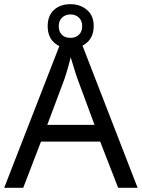

<svg xmlns="http://www.w3.org/2000/svg" viewBox="-20 -898 679 918"><path d="M545 0 459 -221H176L91 0H0L279 -717H360L638 0ZM352 -517Q349 -525 342 -546Q335 -567 328.5 -589.5Q322 -612 318 -624Q313 -604 307.5 -583.5Q302 -563 296.5 -546Q291 -529 287 -517L206 -301H432ZM317 -667Q268 -667 238 -695Q208 -723 208 -773Q208 -823 238 -850.5Q268 -878 317 -878Q364 -878 396 -850.5Q428 -823 428 -774Q428 -723 396.5 -695Q365 -667 317 -667ZM317 -717Q342 -717 357.5 -732Q373 -747 373 -773Q373 -799 357 -814Q341 -829 317 -829Q293 -829 277 -814Q261 -799 261 -773Q261 -747 275.5 -732Q290 -717 317 -717Z"/></svg>

Font: Noto Sans Gurmukhi
Style: Regular
Weight: 400
Designer: Jelle Bosma - Monotype Design Team
Foundry: Monotype Imaging Inc.
Version: Version 2.003